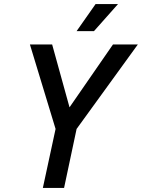

<svg xmlns="http://www.w3.org/2000/svg" viewBox="-20 -930 702 950"><path d="M192 0 255 -292 128 -710H238L324 -399L539 -710H662L359 -292L297 0ZM359 -776 453 -910H564L445 -776Z"/></svg>

Font: Geist Mono Medium
Style: Italic
Weight: 500
Italic angle: -12°
Monospace: yes
Designer: Basement.studio, Andrés Briganti, Mateo Zaragoza
Foundry: Basement.studio, Vercel, Andrés Briganti, Guido Ferreyra, Mateo Zaragoza
Version: Version 1.500; ttfautohint (v1.8.4.7-5d5b)